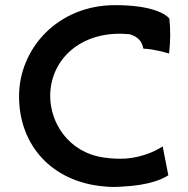

<svg xmlns="http://www.w3.org/2000/svg" viewBox="-20 -725 732 746"><path d="M607 -153C580 -136 531 -114 470 -109C439 -107 410 -109 383 -113C245 -133 175 -249 175 -352C175 -482 277 -594 446 -594C458 -594 470 -593 483 -592H484L487 -591C515 -582 532 -565 537 -536C581 -534 618 -522 637 -517C642 -562 643 -609 638 -653C623 -671 570 -705 427 -705C204 -705 54 -536 54 -351C54 -158 184 -19 381 -1C406 2 430 2 455 0C561 -5 613 -30 634 -44L612 -157C612 -157 610 -154 609 -153Z"/></svg>

Font: Bluebird
Style: LiExt
Weight: 300
Designer: Jasper
Foundry: Cannot Into Space Fonts
Version: Version 0.98